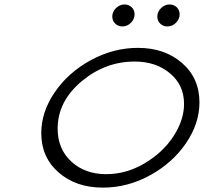

<svg xmlns="http://www.w3.org/2000/svg" viewBox="-20 -839 940 870"><path d="M167 -235.8Q167 -332 228.5 -421.6Q290 -511.2 392.1 -566.7Q494.1 -622.1 605 -622.1Q726.1 -622.1 804.9 -553.5Q883.8 -484.9 883.8 -375Q883.8 -279.8 823 -190.4Q762.2 -101.1 660.2 -44.9Q558.1 11.2 445.8 11.2Q324.7 11.2 245.8 -57.4Q167 -126 167 -235.8ZM241.2 -255.9Q241.2 -164.1 303.2 -106.9Q365.2 -49.8 460.9 -49.8Q552.7 -49.8 636 -99.4Q719.2 -148.9 766.6 -222.4Q814 -295.9 814 -368.2Q814 -453.1 750.5 -506.6Q687 -560.1 589.8 -560.1Q456.1 -560.1 348.6 -469.5Q241.2 -378.9 241.2 -255.9ZM488.8 -764.2Q488.8 -786.1 505.9 -802.5Q522.9 -818.8 543.9 -818.8Q563 -818.8 576.4 -806.4Q589.8 -793.9 589.8 -773.9Q589.8 -752.9 573.5 -736.1Q557.1 -719.2 534.2 -719.2Q515.1 -719.2 502 -732.2Q488.8 -745.1 488.8 -764.2ZM692.9 -764.2Q692.9 -786.1 710 -802.5Q727.1 -818.8 748 -818.8Q767.1 -818.8 780.5 -806.4Q793.9 -793.9 793.9 -773.9Q793.9 -752.9 777.6 -736.1Q761.2 -719.2 737.8 -719.2Q719.7 -719.2 706.3 -731.7Q692.9 -744.1 692.9 -764.2Z"/></svg>

Font: CMU Typewriter Text Variable Width
Style: Italic
Weight: 500
Italic angle: -14.04°
Version: Version 0.7.0